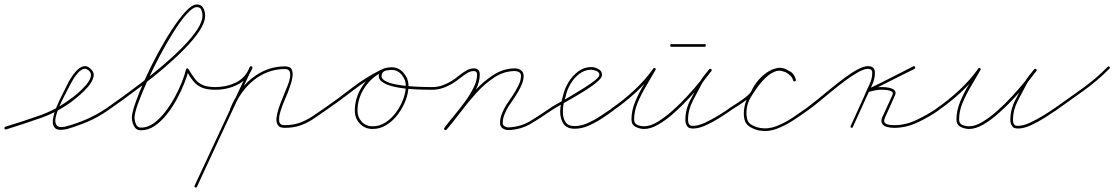

<svg xmlns="http://www.w3.org/2000/svg" viewBox="-24 -568 5003 862"><path d="M4 13Q-2 14 -4 9Q-5 3 0 1Q79 -23 155.5 -50Q232 -77 298 -128Q306 -133 323.5 -148Q341 -163 358 -181.5Q375 -200 382 -218.5Q389 -237 376 -250Q376 -250 376 -250Q376 -250 376 -250Q362 -263 348.5 -257.5Q335 -252 322.5 -237Q310 -222 301 -205.5Q292 -189 287 -180Q281 -167 268 -143Q255 -119 243 -91.5Q231 -64 226 -41Q221 -18 230.5 -5.5Q240 7 272 0Q272 0 272 0Q271 0 271 0Q322 -14 365.5 -33Q409 -52 454 -82Q459 -85 462 -80Q465 -75 460 -72Q415 -41 370.5 -22Q326 -3 275 12Q275 12 274 12Q274 12 274 12Q236 20 223 7Q210 -6 213.5 -31.5Q217 -57 229.5 -87Q242 -117 256 -144Q270 -171 277 -186Q282 -198 293.5 -216.5Q305 -235 319.5 -250.5Q334 -266 350.5 -270.5Q367 -275 384 -258Q384 -258 384 -258Q384 -258 384 -258Q401 -242 395.5 -221.5Q390 -201 372.5 -180Q355 -159 335.5 -142.5Q316 -126 306 -118Q238 -66 161 -39Q84 -12 4 13Q4 13 4 13Q4 13 4 13Z M452 -74Q449 -78 454 -82Q477 -98 518 -127.5Q559 -157 607.5 -194Q656 -231 705 -272.5Q754 -314 794.5 -355Q835 -396 860 -433Q885 -470 885 -499Q885 -511 880 -523.5Q875 -536 860 -536Q842 -536 814.5 -505.5Q787 -475 755.5 -425Q724 -375 693 -316.5Q662 -258 636.5 -202Q611 -146 595.5 -102.5Q580 -59 580 -40Q580 -26 586.5 -10.5Q593 5 609 5Q639 5 666 -14.5Q693 -34 717 -65Q741 -96 760.5 -131.5Q780 -167 793 -200.5Q806 -234 811 -256Q812 -260 816 -261Q820 -261 822 -258Q838 -231 852 -213Q866 -195 887 -186Q908 -177 943 -177Q949 -177 949 -171Q949 -165 943 -165Q906 -165 883 -174.5Q860 -184 844 -203.5Q828 -223 812 -252Q810 -255 817 -256Q824 -257 823 -254Q817 -229 803.5 -194.5Q790 -160 770 -123Q750 -86 724.5 -54Q699 -22 670 -2.5Q641 17 609 17Q587 17 577.5 -2Q568 -21 568 -40Q568 -60 583.5 -105Q599 -150 625 -208Q651 -266 683 -325.5Q715 -385 748 -435.5Q781 -486 810 -517Q839 -548 860 -548Q880 -548 888.5 -532Q897 -516 897 -499Q897 -468 872 -430Q847 -392 806 -350Q765 -308 716 -266Q667 -224 617.5 -186.5Q568 -149 526.5 -119Q485 -89 460 -72Q456 -69 452 -74Z M943 -165Q937 -165 937 -171Q937 -177 943 -177Q992 -177 1035 -197.5Q1078 -218 1097 -267Q1097 -267 1097 -267Q1097 -267 1097 -267Q1100 -272 1105 -270Q1111 -268 1109 -262Q1088 -210 1042 -187.5Q996 -165 943 -165Q943 -165 943 -165Q943 -165 943 -165ZM1106 -270Q1111 -267 1108 -262Q1046 -129 984 4Q922 137 860 271Q860 271 860 271Q860 271 860 271Q858 276 852 273Q847 271 850 265Q912 132 974 -1Q1036 -134 1098 -267Q1100 -272 1106 -270ZM1013 -71Q1007 -74 1009 -79Q1027 -124 1055.5 -163Q1084 -202 1124 -229Q1184 -270 1255 -270Q1279 -270 1285.5 -256.5Q1292 -243 1289 -222.5Q1286 -202 1279 -182.5Q1272 -163 1268 -152Q1263 -140 1253 -116.5Q1243 -93 1235 -67.5Q1227 -42 1229.5 -24Q1232 -6 1253 -6Q1291 -6 1320.5 -16.5Q1350 -27 1376 -44Q1402 -61 1432 -82Q1436 -85 1440 -80Q1443 -76 1438 -72Q1408 -51 1381 -33Q1354 -15 1323.5 -4.5Q1293 6 1253 6Q1231 6 1223 -7Q1215 -20 1217.5 -40Q1220 -60 1227.5 -82.5Q1235 -105 1243.5 -125Q1252 -145 1256 -156Q1259 -164 1266 -180.5Q1273 -197 1277 -215Q1281 -233 1277 -245.5Q1273 -258 1255 -258Q1188 -258 1130 -219Q1092 -193 1064.5 -155Q1037 -117 1021 -75Q1018 -69 1013 -71Z M1430 -74Q1427 -79 1432 -82Q1494 -125 1556 -173Q1618 -221 1687 -255Q1692 -257 1695 -252Q1697 -247 1692 -244Q1643 -221 1612 -173Q1581 -125 1581 -71Q1581 -42 1600 -21.5Q1619 -1 1649 -1Q1680 -1 1707 -18.5Q1734 -36 1754.5 -64Q1775 -92 1786.5 -123.5Q1798 -155 1798 -183Q1798 -209 1780 -231.5Q1762 -254 1734 -254Q1723 -254 1709 -251Q1695 -248 1691 -236Q1691 -236 1691 -236Q1691 -236 1691 -236Q1684 -218 1702.5 -206.5Q1721 -195 1753 -189Q1785 -183 1819.5 -180.5Q1854 -178 1881 -177.5Q1908 -177 1916 -177Q1916 -177 1916 -177Q1916 -177 1916 -177Q1922 -177 1922 -171Q1922 -165 1916 -165Q1905 -165 1875.5 -165.5Q1846 -166 1809.5 -169Q1773 -172 1740 -180Q1707 -188 1689 -202.5Q1671 -217 1679 -240Q1679 -240 1679 -240Q1679 -240 1679 -240Q1685 -257 1702 -261.5Q1719 -266 1734 -266Q1767 -266 1788.5 -240Q1810 -214 1810 -183Q1810 -152 1797.5 -118.5Q1785 -85 1763 -55.5Q1741 -26 1712 -7.5Q1683 11 1649 11Q1614 11 1591.5 -13Q1569 -37 1569 -71Q1569 -129 1602 -180Q1635 -231 1687 -255Q1692 -257 1695 -252Q1697 -247 1692 -244Q1624 -211 1562.5 -163Q1501 -115 1438 -72Q1433 -69 1430 -74Z M1916 -165Q1910 -165 1910 -171Q1910 -177 1916 -177Q1941 -177 1963 -185Q1985 -193 2006 -206Q2020 -215 2036 -228Q2052 -241 2069 -251Q2086 -261 2103 -261Q2130 -261 2130 -233Q2130 -202 2114 -169Q2098 -136 2074 -103.5Q2050 -71 2024.5 -41.5Q1999 -12 1981 14Q1977 18 1972 15Q1968 11 1971 6Q1988 -17 2013 -47Q2038 -77 2062 -109.5Q2086 -142 2102 -174Q2118 -206 2118 -233Q2118 -249 2103 -249Q2088 -249 2072 -239Q2056 -229 2040.5 -216.5Q2025 -204 2012 -196Q1990 -182 1966 -173.5Q1942 -165 1916 -165Q1916 -165 1916 -165Q1916 -165 1916 -165ZM1981 14Q1977 18 1972 15Q1968 11 1971 6Q2002 -29 2036 -74.5Q2070 -120 2109.5 -162.5Q2149 -205 2193.5 -233Q2238 -261 2288 -261Q2303 -261 2315 -252.5Q2327 -244 2327 -227Q2327 -206 2315 -180.5Q2303 -155 2287 -131.5Q2271 -108 2259 -90Q2249 -74 2241 -54.5Q2233 -35 2233 -16Q2233 -6 2241 -1Q2249 4 2258 4Q2313 2 2357.5 -25Q2402 -52 2445 -82Q2445 -82 2445 -82Q2445 -82 2445 -82Q2449 -85 2453 -80Q2456 -76 2451 -72Q2407 -41 2361 -13.5Q2315 14 2259 16Q2244 16 2232.5 8Q2221 0 2221 -16Q2221 -37 2229.5 -58Q2238 -79 2249 -97Q2260 -113 2275.5 -136Q2291 -159 2303 -183Q2315 -207 2315 -227Q2315 -239 2306.5 -244Q2298 -249 2288 -249Q2240 -249 2197 -221.5Q2154 -194 2115.5 -151.5Q2077 -109 2043.5 -64.5Q2010 -20 1981 14Q1981 14 1981 14Q1981 14 1981 14Z M2451 -72Q2447 -69 2443 -74Q2440 -78 2445 -82Q2454 -89 2479.5 -103Q2505 -117 2536.5 -135.5Q2568 -154 2598 -173Q2628 -192 2647.5 -207.5Q2667 -223 2667 -232Q2667 -244 2653.5 -249.5Q2640 -255 2631 -255Q2601 -255 2577 -236.5Q2553 -218 2537 -190.5Q2521 -163 2516 -137Q2516 -137 2516 -137Q2516 -136 2516 -136Q2510 -119 2506.5 -102Q2503 -85 2503 -66Q2503 -39 2514.5 -20.5Q2526 -2 2556 -2Q2585 -2 2615 -15.5Q2645 -29 2673 -47.5Q2701 -66 2724 -82Q2724 -82 2724 -82Q2724 -82 2724 -82Q2728 -85 2732 -80Q2735 -76 2730 -72Q2707 -55 2678 -36Q2649 -17 2618 -3.5Q2587 10 2556 10Q2521 10 2506 -12Q2491 -34 2491 -66Q2491 -86 2495 -103.5Q2499 -121 2504 -140Q2504 -140 2504 -139Q2504 -139 2504 -139Q2510 -168 2527.5 -197.5Q2545 -227 2571.5 -247Q2598 -267 2631 -267Q2646 -267 2662.5 -258Q2679 -249 2679 -232Q2679 -220 2659.5 -202.5Q2640 -185 2610 -166Q2580 -147 2548 -128.5Q2516 -110 2489.5 -95Q2463 -80 2451 -72Q2451 -72 2451 -72Q2451 -72 2451 -72Z M2729 -72Q2724 -69 2721 -74Q2718 -79 2723 -82Q2775 -118 2823.5 -163Q2872 -208 2909 -260Q2912 -265 2917 -262Q2922 -259 2919 -254Q2901 -222 2878.5 -184.5Q2856 -147 2839.5 -108.5Q2823 -70 2823 -32Q2823 -13 2838 -7Q2853 -1 2868 -1Q2895 -1 2927.5 -20.5Q2960 -40 2995 -71Q3030 -102 3062 -137Q3094 -172 3120 -204Q3146 -236 3160 -256Q3163 -261 3168 -258Q3173 -254 3170 -249Q3159 -236 3148 -222.5Q3137 -209 3128 -194Q3128 -194 3128 -194Q3128 -194 3128 -194Q3108 -157 3086.5 -115.5Q3065 -74 3065 -30Q3065 -19 3068 -13Q3068 -13 3068 -13Q3068 -13 3068 -13Q3072 -6 3076 -4.5Q3080 -3 3088 -3Q3111 -3 3142 -17.5Q3173 -32 3203 -50.5Q3233 -69 3251 -82Q3255 -85 3259 -80Q3262 -76 3257 -72Q3238 -59 3207.5 -39.5Q3177 -20 3145 -5.5Q3113 9 3088 9Q3077 9 3070 6Q3063 3 3058 -7Q3058 -7 3058 -7Q3058 -7 3058 -7Q3053 -16 3053 -30Q3053 -76 3075 -118.5Q3097 -161 3118 -200Q3118 -200 3118 -200Q3118 -200 3118 -200Q3126 -215 3137.5 -229Q3149 -243 3160 -257Q3164 -261 3169 -258Q3173 -254 3170 -250Q3154 -228 3128 -195Q3102 -162 3069 -126.5Q3036 -91 3000.5 -59.5Q2965 -28 2931 -8.5Q2897 11 2868 11Q2848 11 2829.5 1.5Q2811 -8 2811 -32Q2811 -71 2827.5 -111Q2844 -151 2867 -188.5Q2890 -226 2909 -260Q2912 -265 2917 -262Q2922 -258 2919 -254Q2881 -200 2832 -154.5Q2783 -109 2729 -72Q2729 -72 2729 -72Q2729 -72 2729 -72ZM2991 -358Q2985 -358 2985 -364Q2985 -370 2991 -370Q3028 -370 3065 -370Q3102 -370 3139 -370Q3139 -370 3139 -370Q3139 -370 3139 -370Q3145 -370 3145 -364Q3145 -358 3139 -358Q3102 -358 3065 -358Q3028 -358 2991 -358Q2991 -358 2991 -358Q2991 -358 2991 -358Z M3256 -72Q3251 -69 3248 -74Q3245 -79 3250 -82Q3262 -90 3283.5 -103.5Q3305 -117 3324.5 -132.5Q3344 -148 3350 -160Q3360 -184 3381.5 -209Q3403 -234 3430 -249.5Q3457 -265 3486 -262Q3486 -262 3486 -262Q3487 -262 3487 -262Q3510 -255 3525.5 -246Q3541 -237 3549 -211Q3550 -205 3545 -203Q3539 -201 3537 -207Q3533 -219 3527 -226Q3527 -226 3527 -226Q3527 -226 3527 -226Q3523 -229 3520 -232Q3517 -235 3513 -238Q3513 -238 3513 -238Q3512 -238 3512 -238Q3487 -257 3461.5 -249Q3436 -241 3413 -218.5Q3390 -196 3372 -170Q3354 -144 3344 -127Q3344 -127 3344 -127Q3344 -127 3344 -127Q3333 -107 3329 -82.5Q3325 -58 3330 -35Q3334 -16 3352 -6.5Q3370 3 3387 6Q3387 6 3387 6Q3387 6 3387 6Q3424 13 3461.5 -1.5Q3499 -16 3533.5 -39Q3568 -62 3596 -82Q3596 -82 3596 -82Q3596 -82 3596 -82Q3600 -85 3604 -80Q3607 -76 3602 -72Q3573 -51 3537 -27.5Q3501 -4 3462.5 10.5Q3424 25 3385 18Q3385 18 3385 18Q3385 18 3385 18Q3364 14 3343.5 2Q3323 -10 3318 -33Q3313 -57 3317.5 -84Q3322 -111 3334 -133Q3334 -133 3334 -133Q3334 -133 3334 -133Q3346 -153 3365.5 -181Q3385 -209 3410 -232Q3435 -255 3463 -262Q3491 -269 3520 -248Q3520 -248 3519 -248Q3519 -248 3519 -248Q3524 -245 3528 -241.5Q3532 -238 3535 -234Q3535 -234 3535 -234Q3535 -234 3535 -234Q3544 -225 3549 -211Q3551 -206 3545 -204Q3539 -202 3537 -207Q3530 -230 3517 -237.5Q3504 -245 3483 -250Q3483 -250 3484 -250Q3484 -250 3484 -250Q3459 -253 3434 -238Q3409 -223 3389.5 -200Q3370 -177 3360 -156Q3354 -141 3334 -125Q3314 -109 3292 -95Q3270 -81 3256 -72Q3256 -72 3256 -72Q3256 -72 3256 -72Z M3602 -72Q3597 -69 3594 -74Q3591 -79 3596 -82Q3615 -96 3643.5 -119Q3672 -142 3703.5 -168Q3735 -194 3766.5 -217.5Q3798 -241 3826 -256Q3854 -271 3873 -271Q3904 -271 3904 -241Q3904 -213 3890.5 -184Q3877 -155 3865 -130Q3850 -97 3835 -64Q3820 -31 3805 2Q3803 8 3798 5Q3792 3 3795 -2Q3810 -35 3825 -68Q3840 -101 3855 -134Q3865 -159 3878.5 -186.5Q3892 -214 3892 -241Q3892 -259 3873 -259Q3856 -259 3829 -244Q3802 -229 3771 -206Q3740 -183 3708.5 -157Q3677 -131 3649 -108Q3621 -85 3602 -72Q3602 -72 3602 -72Q3602 -72 3602 -72ZM4076 -270Q4082 -273 4084 -267Q4087 -262 4082 -259Q4030 -233 3979 -207.5Q3928 -182 3877 -156Q3872 -153 3869 -159Q3867 -165 3872 -167Q3889 -172 3906.5 -175Q3924 -178 3942 -177Q3942 -177 3942 -177Q3942 -177 3942 -177Q3952 -177 3967.5 -174Q3983 -171 3992 -162.5Q4001 -154 3993 -137Q3993 -137 3993 -137Q3993 -138 3993 -138Q3983 -114 3972 -90Q3961 -66 3950 -42Q3950 -42 3950 -41Q3950 -41 3950 -41Q3942 -25 3948 -17.5Q3954 -10 3966.5 -8Q3979 -6 3991 -6Q4042 -6 4092 -30Q4142 -54 4183 -82Q4183 -82 4183 -82Q4183 -82 4183 -82Q4187 -85 4191 -80Q4194 -76 4189 -72Q4148 -43 4096 -18.5Q4044 6 3991 6Q3974 6 3958.5 2Q3943 -2 3936 -13.5Q3929 -25 3939 -47Q3939 -47 3939 -47Q3939 -46 3939 -46Q3950 -70 3961 -94Q3972 -118 3983 -142Q3983 -142 3983 -143Q3983 -143 3983 -143Q3987 -153 3979 -157.5Q3971 -162 3959.5 -163.5Q3948 -165 3942 -165Q3942 -165 3942 -165Q3942 -165 3942 -165Q3925 -166 3908.5 -163Q3892 -160 3876 -155Q3871 -154 3868 -159Q3866 -164 3871 -167Q3923 -192 3974 -218Q4025 -244 4076 -270Q4076 -270 4076 -270Q4076 -270 4076 -270Z M4188 -72Q4183 -69 4180 -74Q4177 -79 4182 -82Q4234 -118 4282.5 -163Q4331 -208 4368 -260Q4371 -265 4376 -262Q4381 -259 4378 -254Q4360 -222 4337.5 -184.5Q4315 -147 4298.5 -108.5Q4282 -70 4282 -32Q4282 -13 4297 -7Q4312 -1 4327 -1Q4354 -1 4386.5 -20.5Q4419 -40 4454 -71Q4489 -102 4521 -137Q4553 -172 4579 -204Q4605 -236 4619 -256Q4622 -261 4627 -258Q4632 -254 4629 -249Q4618 -236 4607 -222.5Q4596 -209 4587 -194Q4587 -194 4587 -194Q4587 -194 4587 -194Q4567 -157 4545.5 -115.5Q4524 -74 4524 -30Q4524 -19 4527 -13Q4527 -13 4527 -13Q4527 -13 4527 -13Q4531 -6 4535 -4.5Q4539 -3 4547 -3Q4570 -3 4601 -17.5Q4632 -32 4662 -50.5Q4692 -69 4710 -82Q4714 -85 4718 -80Q4721 -76 4716 -72Q4697 -59 4666.5 -39.5Q4636 -20 4604 -5.5Q4572 9 4547 9Q4536 9 4529 6Q4522 3 4517 -7Q4517 -7 4517 -7Q4517 -7 4517 -7Q4512 -16 4512 -30Q4512 -76 4534 -118.5Q4556 -161 4577 -200Q4577 -200 4577 -200Q4577 -200 4577 -200Q4585 -215 4596.5 -229Q4608 -243 4619 -257Q4623 -261 4628 -258Q4632 -254 4629 -250Q4613 -228 4587 -195Q4561 -162 4528 -126.5Q4495 -91 4459.5 -59.5Q4424 -28 4390 -8.5Q4356 11 4327 11Q4307 11 4288.5 1.5Q4270 -8 4270 -32Q4270 -71 4286.5 -111Q4303 -151 4326 -188.5Q4349 -226 4368 -260Q4371 -265 4376 -262Q4381 -258 4378 -254Q4340 -200 4291 -154.5Q4242 -109 4188 -72Q4188 -72 4188 -72Q4188 -72 4188 -72Z M4715 -71Q4711 -67 4707 -72Q4704 -77 4709 -81Q4770 -124 4833 -169Q4896 -214 4949 -268Q4953 -272 4957 -268Q4961 -264 4957 -260Q4904 -206 4840.5 -160.5Q4777 -115 4715 -71Q4715 -71 4715 -71Q4715 -71 4715 -71Z"/></svg>

Font: FRB American Cursive Guidelines Arrows Thin
Style: Italic
Weight: 100
Italic angle: -25°
Version: Version 2.0;Modular Font Editor K font №1